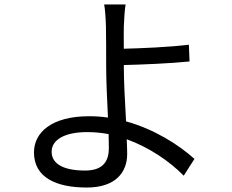

<svg xmlns="http://www.w3.org/2000/svg" viewBox="-20 -800 1040 859"><path d="M467 -138C467 -70 433 -37 360 -37C266 -37 211 -66 211 -121C211 -174 268 -209 370 -209C402 -209 434 -206 466 -200C466 -175 467 -154 467 -138ZM534 -509C614 -511 740 -516 828 -525L825 -600C737 -589 612 -584 534 -582C534 -621 533 -656 534 -682C535 -712 538 -759 542 -780H446C450 -761 453 -718 454 -682C455 -640 455 -559 455 -502C455 -443 459 -353 463 -274C435 -278 407 -280 379 -280C209 -280 132 -206 132 -118C132 -5 233 39 368 39C499 39 549 -31 549 -111C549 -129 548 -151 547 -177C649 -140 739 -78 802 -14L850 -89C779 -153 670 -222 544 -257C539 -342 534 -438 534 -502Z"/></svg>

Font: Noto Sans T Chinese Regular
Style: Regular
Weight: 400
Designer: Ryoko NISHIZUKA (kana & ideographs); Paul D. Hunt (Latin, Greek & Cyrillic); Wenlong ZHANG (bopomofo); Sandoll Communica
Foundry: Adobe Systems Incorporated
Version: Version 1.000;PS 1;hotconv 1.0.78;makeotf.lib2.5.61930